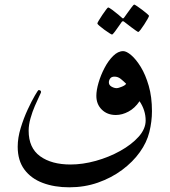

<svg xmlns="http://www.w3.org/2000/svg" viewBox="-20 -693 734 831"><path d="M637.7 -211.9Q637.7 -167.5 626.5 -121.8Q615.2 -76.2 585.4 -34.7Q555.2 7.8 508.5 42.5Q461.9 77.1 403.8 97.4Q345.7 117.7 279.8 117.7Q215.3 117.7 164.8 98.6Q114.3 79.6 85.4 40.5Q56.6 1.5 56.6 -58.1Q56.6 -96.7 69.6 -139.2Q82.5 -181.6 99.9 -219Q117.2 -256.3 131.1 -279.8Q145 -303.2 146.5 -303.2Q157.7 -303.2 157.7 -294.4Q157.7 -292.5 149.7 -275.9Q141.6 -259.3 130.9 -234.4Q120.1 -209.5 112.1 -181.2Q104 -152.8 104 -127.4Q104 -52.7 153.6 -16.8Q203.1 19 285.2 19Q337.9 19 394.8 3.2Q451.7 -12.7 500.7 -40Q549.8 -67.4 580.1 -101.3Q610.4 -135.3 610.4 -171.4Q610.4 -215.8 584 -254.9Q563.5 -224.6 536.1 -210Q508.8 -195.3 481.4 -195.3Q444.3 -195.3 420.7 -218.5Q397 -241.7 397 -278.3Q397 -302.2 406.5 -335Q416 -367.7 432.4 -398.9Q448.7 -430.2 469.7 -450.9Q490.7 -471.7 513.2 -471.7Q527.3 -471.7 548.1 -454.1Q568.8 -436.5 589.4 -403.1Q609.9 -369.6 623.8 -321.5Q637.7 -273.4 637.7 -211.9ZM525.9 -330.6Q515.1 -341.3 502.9 -351.3Q490.7 -361.3 475.6 -361.3Q462.4 -361.3 456.8 -353.3Q451.2 -345.2 451.2 -336.4Q451.2 -324.7 462.6 -318.1Q474.1 -311.5 484.4 -311.5Q492.7 -311.5 507.8 -317.9Q522.9 -324.2 525.9 -330.6ZM625 -624.5Q625 -622.1 618.9 -611.1Q612.8 -600.1 604.2 -586.9Q595.7 -573.7 588.4 -564.2Q581.1 -554.7 578.1 -554.7Q576.7 -554.7 567.6 -561Q558.6 -567.4 547.1 -575.9Q535.6 -584.5 527.1 -591.3Q518.6 -598.1 517.6 -598.6Q514.6 -601.1 512.2 -601.1Q509.8 -601.1 507.3 -598.6Q506.3 -597.7 497.1 -584Q487.8 -570.3 477.8 -556.9Q467.8 -543.5 464.8 -543.5Q462.9 -543.5 452.9 -549.8Q442.9 -556.2 430.9 -564.9Q418.9 -573.7 410.2 -581.3Q401.4 -588.9 401.4 -591.3Q401.4 -594.2 408 -605Q414.6 -615.7 423.1 -628.7Q431.6 -641.6 439 -651.1Q446.3 -660.6 447.8 -660.6Q452.1 -660.6 465.8 -650.4Q479.5 -640.1 492.2 -629.6Q504.9 -619.1 505.9 -617.7Q510.3 -613.3 512.2 -613.3Q515.1 -613.3 518.6 -618.7Q519.5 -620.1 529.1 -633.5Q538.6 -647 548.6 -660.2Q558.6 -673.3 560.5 -673.3Q563 -673.3 573 -666.5Q583 -659.7 595.2 -650.6Q607.4 -641.6 616.2 -633.8Q625 -626 625 -624.5Z"/></svg>

Font: Scheherazade New Rohingya
Style: Regular
Weight: 400
Designer: SIL International
Foundry: SIL International
Version: Version 3.000 ; LngRng